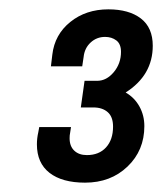

<svg xmlns="http://www.w3.org/2000/svg" viewBox="-20 -819 347 411"><path d="M59 -510Q59 -523 62 -536L64 -547H132L130 -534Q129 -530 129 -523Q129 -506 139 -496.5Q149 -487 166 -487Q192 -487 207 -503.5Q222 -520 222 -548Q222 -569 210.5 -579Q199 -589 180 -589H153L161 -646H188Q208 -646 223.5 -664.5Q239 -683 239 -708Q239 -725 229 -732.5Q219 -740 205 -740Q187 -740 174 -728Q161 -716 159 -697L156 -677H89L92 -702Q97 -745 130.5 -772Q164 -799 212 -799Q256 -799 281.5 -779.5Q307 -760 307 -721Q307 -658 249 -621Q268 -610 278.5 -591Q289 -572 289 -549Q289 -497 253 -462.5Q217 -428 162 -428Q113 -428 86 -449Q59 -470 59 -510Z"/></svg>

Font: Archivo Narrow Medium
Style: Italic
Weight: 500
Italic angle: -8°
Designer: Hector Gatti
Foundry: Omnibus-Type
Version: Version 2.001